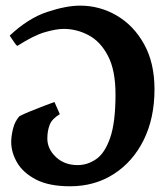

<svg xmlns="http://www.w3.org/2000/svg" viewBox="-20 -650 601 685"><path d="M230 14.6Q154.8 14.6 108.4 -9.5Q62 -33.7 41 -70.1Q20 -106.4 20 -143.6Q20 -164.1 26.4 -190.4Q32.7 -216.8 49.3 -235.4Q64 -243.2 89.1 -253.4Q114.3 -263.7 138.7 -272.9Q163.1 -282.2 174.3 -286.1L193.4 -242.7Q165.5 -226.1 157.2 -204.6Q148.9 -183.1 148.9 -155.8Q148.9 -118.7 179.4 -89.8Q210 -61 256.8 -61Q292.5 -61 323.2 -82.3Q354 -103.5 373 -158.2Q392.1 -212.9 392.1 -313Q392.1 -399.4 365.2 -450.7Q338.4 -502 296.1 -524.4Q253.9 -546.9 207 -546.9Q181.2 -546.9 140.9 -535.4Q100.6 -523.9 42 -486.3Q38.6 -487.8 32.7 -496.1Q26.9 -504.4 21.5 -512.7Q16.1 -521 14.6 -522.9Q80.6 -585 148.4 -607.4Q216.3 -629.9 265.6 -629.9Q335.9 -629.9 396.5 -594.5Q457 -559.1 494.1 -492.4Q531.2 -425.8 531.2 -331.1Q531.2 -228.5 492.7 -150.6Q454.1 -72.8 386 -29.1Q317.9 14.6 230 14.6Z"/></svg>

Font: Gentium Book Plus
Style: Bold
Weight: 700
Designer: Victor Gaultney, Annie Olsen, Iska Routamaa, Becca Hirsbrunner
Foundry: SIL International
Version: Version 6.101